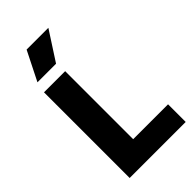

<svg xmlns="http://www.w3.org/2000/svg" viewBox="-247 -873 943 943"><g transform="rotate(-45 224.5 -402.0)"><path d="M56.3 0V-595H203.3V-122.6H445.5V0ZM68.4 -652.5 144.4 -803.9H295.5L197.5 -652.5Z"/></g></svg>

Font: Encode Sans SC Condensed Thin
Style: Regular
Weight: 100
Width: 3
Designer: Multiple Designers
Foundry: Impallari Type
Version: Version 3.002